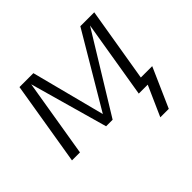

<svg xmlns="http://www.w3.org/2000/svg" viewBox="-161 -728 1122 1122"><g transform="rotate(-45 400.0 -166.5)"><path d="M578 187 661 0H587L667 -483L371 0H317L181 -483L101 0H35L121 -520H236L354 -64L624 -520H739L662 -58H756L648 187Z"/></g></svg>

Font: Iosevka Aile Light Oblique
Style: Regular
Weight: 300
Italic angle: -9°
Designer: Belleve Invis
Foundry: Belleve Invis
Version: Version 31.1.0; ttfautohint (v1.8.4)